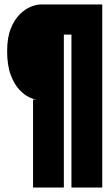

<svg xmlns="http://www.w3.org/2000/svg" viewBox="-20 -720 490 860"><path d="M128 120V-274H146Q133.5 -274 111.2 -284.2Q89 -294.5 66.2 -318.8Q43.5 -343 27.8 -385.2Q12 -427.5 12 -491Q12 -551 28 -591.2Q44 -631.5 68.2 -655.5Q92.5 -679.5 118 -689.8Q143.5 -700 162 -700H438V120H300V-565H266V120Z"/></svg>

Font: Trispace Condensed ExtraBold
Style: Regular
Weight: 800
Width: 3
Designer: Tyler Finck
Foundry: Etcetera Type Company
Version: Version 1.210; ttfautohint (v1.8.3)